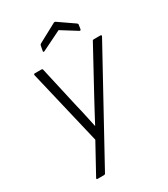

<svg xmlns="http://www.w3.org/2000/svg" viewBox="-209 -766 914 1046"><g transform="rotate(-30 248.5 -243.0)"><path d="M87 185Q78 185 83 176L183 -6L72 -475Q70 -484 79 -484H120Q127 -484 128 -477L187 -215Q196 -180 203.5 -144Q211 -108 219 -72H220Q239 -107 257.5 -142.5Q276 -178 295 -212L440 -478Q442 -482 444 -483Q446 -484 450 -484H491Q495 -484 496.5 -481.5Q498 -479 496 -475L137 179Q134 185 127 185ZM184 -562Q180 -561 177.5 -561.5Q175 -562 176 -566L182 -598Q183 -605 189 -608L306 -671Q311 -674 316 -671L413 -604Q419 -600 418 -594L414 -568Q412 -559 404 -563L308 -623Z"/></g></svg>

Font: Sofia Sans Light
Style: Italic
Weight: 300
Italic angle: -9°
Version: Version 4.100-B